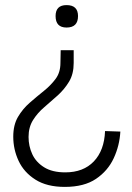

<svg xmlns="http://www.w3.org/2000/svg" viewBox="-20 -530 518 753"><path d="M392 -16 452 -14Q449 41 426 90.5Q403 140 356.5 171.5Q310 203 234 203Q164 203 119 174.5Q74 146 53 101Q32 56 32 6Q32 -40 50.5 -71.5Q69 -103 96.5 -127Q124 -151 151.5 -173Q179 -195 198 -220.5Q217 -246 217 -283L218 -333H269V-283Q269 -240 251 -210Q233 -180 206.5 -156Q180 -132 153.5 -109.5Q127 -87 109.5 -59Q92 -31 92 7Q92 43 106.5 74.5Q121 106 153 126Q185 146 236 146Q307 146 348 103Q389 60 392 -16ZM286 -467Q286 -422 241 -422Q198 -422 198 -467Q198 -510 241 -510Q286 -510 286 -467Z"/></svg>

Font: Haskoy Light
Style: Regular
Weight: 300
Designer: Ertekin Erdin
Foundry: Ertekin Erdin
Version: Version 2.000; ttfautohint (v1.8.4.7-5d5b)